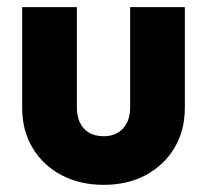

<svg xmlns="http://www.w3.org/2000/svg" viewBox="-20 -506 579 537"><path d="M270 11Q203 11 151.5 -16.5Q100 -44 71 -92.5Q42 -141 42 -204V-486H195V-206Q195 -181 203.5 -163Q212 -145 229 -135Q246 -125 270 -125Q304 -125 324 -146.5Q344 -168 344 -206V-486H497V-205Q497 -141 468 -92.5Q439 -44 388 -16.5Q337 11 270 11Z"/></svg>

Font: Outfit-Bold
Style: Bold
Weight: 700
Designer: Rodrigo Fuenzalida
Foundry: fragTYPE
Version: Version 1.000